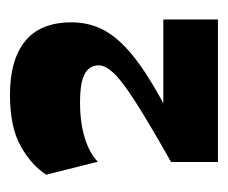

<svg xmlns="http://www.w3.org/2000/svg" viewBox="-56 -866 457 385"><g transform="rotate(-90 172.5 -673.5)"><path d="M40.2 -465V-559Q118.3 -603.2 160.4 -630.1Q202.5 -657 218.3 -673.9Q234 -690.8 234 -704Q234 -722.5 217.1 -732Q200.3 -741.5 159.2 -741.5Q119 -741.5 88.4 -732Q57.7 -722.5 40.7 -705.8L14.7 -809.2Q33.5 -838.7 71.7 -860.4Q110 -882 175.5 -882Q245 -882 282.6 -851.5Q320.2 -821 320.2 -758.5Q320.2 -729 309 -702.8Q297.7 -676.5 269.9 -650Q242 -623.5 193.2 -594.4Q144.5 -565.2 68.7 -530.5L85.2 -574.5H326V-465Z"/></g></svg>

Font: Savate ExtraLight
Style: Regular
Weight: 200
Designer: Max Esnée
Foundry: Plomb Type
Version: Version 2.000